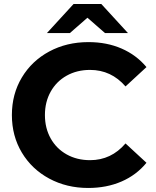

<svg xmlns="http://www.w3.org/2000/svg" viewBox="-20 -921 773 953"><path d="M39 -350Q39 -454 88.5 -536.5Q138 -619 224.5 -665.5Q311 -712 419 -712Q510 -712 583.5 -680Q657 -648 707 -588L603 -492Q532 -574 427 -574Q362 -574 311 -545.5Q260 -517 231.5 -466Q203 -415 203 -350Q203 -285 231.5 -234Q260 -183 311 -154.5Q362 -126 427 -126Q532 -126 603 -209L707 -113Q657 -52 583 -20Q509 12 418 12Q311 12 224.5 -34.5Q138 -81 88.5 -163.5Q39 -246 39 -350ZM501 -757 414 -833 327 -757H213L345 -901H483L615 -757Z"/></svg>

Font: APTA Sans Regular
Style: Bold Italic
Weight: 700
Version: Version 7.200